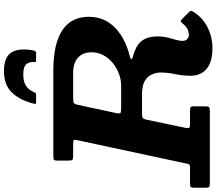

<svg xmlns="http://www.w3.org/2000/svg" viewBox="-114 -946 1039 920"><g transform="rotate(-90 405.0 -486.5)"><path d="M523 -986.5Q458 -986.5 421.2 -948.5Q384.5 -910.5 368 -844.5Q366 -837 366.8 -834.8Q367.5 -832.5 375.5 -832.5H409Q418 -832.5 419.8 -836.5Q421.5 -840.5 425 -847Q434 -868 453.5 -881Q473 -894 507.5 -894Q544 -894 556.8 -879.5Q569.5 -865 567 -840.5Q566 -832.5 574 -832.5H608.5Q620 -832.5 622 -842Q636 -909.5 614.8 -948Q593.5 -986.5 523 -986.5ZM805 -74.5Q812.5 -86 812.8 -90.2Q813 -94.5 803.5 -103L774 -132.5Q765 -140.5 762 -139.5Q759 -138.5 751.5 -130Q737 -111.5 723 -106Q709 -100.5 697 -100.5Q684.5 -100.5 676.5 -109.2Q668.5 -118 668.5 -130Q668.5 -145 674 -163.2Q679.5 -181.5 684.8 -203.5Q690 -225.5 690 -251Q690 -293.5 673 -320Q656 -346.5 618.5 -360.5Q600 -367.5 591 -369.5Q582 -371.5 582 -376Q582 -380.5 591.2 -382.5Q600.5 -384.5 618.5 -390Q696 -414.5 740 -463Q784 -511.5 784 -580Q784 -635 755.8 -673Q727.5 -711 670 -730.5Q612.5 -750 524.5 -750H118Q104.5 -750 99.8 -747.5Q95 -745 95 -731.5V-677.5Q95 -663 98.8 -659Q102.5 -655 117 -655H173.5Q190.5 -655 193.2 -651.5Q196 -648 192.5 -633.5L82 -118Q79.5 -105 77.5 -100Q75.5 -95 58.5 -95H-15.5Q-28 -95 -31.5 -91.5Q-35 -88 -35 -75.5V-18.5Q-35 -7.5 -31.5 -3.8Q-28 0 -17 0H333.5Q348.5 0 351.8 -4.5Q355 -9 355 -24V-78.5Q355 -90 350.5 -92.5Q346 -95 334.5 -95H270Q253.5 -95 251.5 -99.8Q249.5 -104.5 252 -117L291.5 -305.5Q294 -317.5 299 -321.2Q304 -325 318 -325H414Q455.5 -325 477.8 -311Q500 -297 508.5 -276.2Q517 -255.5 517 -235.5Q517 -202 509.2 -165.8Q501.5 -129.5 501.5 -92Q501.5 -43.5 534.5 -15.5Q567.5 12.5 634 12.5Q666.5 12.5 698.8 3Q731 -6.5 758.5 -26Q786 -45.5 805 -74.5ZM345.5 -425Q326.5 -425 323 -428.8Q319.5 -432.5 322.5 -448L362.5 -634Q365.5 -647.5 370.8 -651.2Q376 -655 391.5 -655H514Q563.5 -655 588.8 -631.2Q614 -607.5 614 -568Q614 -536.5 600 -510.2Q586 -484 562.5 -465Q539 -446 510.8 -435.5Q482.5 -425 454 -425Z"/></g></svg>

Font: Besley
Style: Bold Italic
Weight: 700
Italic angle: -13°
Designer: Owen Earl
Foundry: indestructible type*
Version: Version 2.001